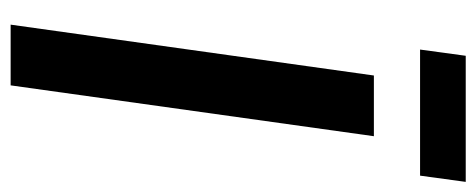

<svg xmlns="http://www.w3.org/2000/svg" viewBox="-294 -624 917 370"><g transform="rotate(90 165.0 -438.5)"><path d="M242 -700 144 0H27L125 -700ZM330 -877 318 -789H75L87 -877Z"/></g></svg>

Font: Pathway Extreme Condensed SemiBold
Style: Italic
Weight: 600
Width: 3
Italic angle: -8°
Version: Version 1.001;gftools[0.9.26]